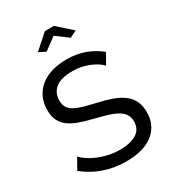

<svg xmlns="http://www.w3.org/2000/svg" viewBox="-221 -1047 1051 1171"><g transform="rotate(-30 304.5 -461.5)"><path d="M183 -840 284 -930H348L449 -840L401 -816L316 -879L231 -816ZM502 -561Q490 -575 470 -588Q450 -601 425 -611.5Q400 -622 370.5 -628.5Q341 -635 309 -635Q226 -635 187.5 -604Q149 -573 149 -519Q149 -490 160 -471Q171 -452 194.5 -438.5Q218 -425 253 -415Q288 -405 336 -394Q391 -382 435.5 -366.5Q480 -351 511.5 -328Q543 -305 559.5 -272Q576 -239 576 -191Q576 -140 556 -102.5Q536 -65 501.5 -40.5Q467 -16 420 -4.5Q373 7 318 7Q236 7 162.5 -18.5Q89 -44 29 -93L72 -169Q88 -152 113.5 -135Q139 -118 171.5 -104.5Q204 -91 241.5 -82.5Q279 -74 320 -74Q396 -74 438 -101Q480 -128 480 -182Q480 -212 466.5 -232.5Q453 -253 427 -268Q401 -283 362.5 -294.5Q324 -306 275 -318Q221 -331 180 -346Q139 -361 111.5 -382Q84 -403 70 -433Q56 -463 56 -505Q56 -556 75 -595Q94 -634 128 -661Q162 -688 209 -701.5Q256 -715 311 -715Q383 -715 441 -693Q499 -671 544 -634Z"/></g></svg>

Font: Boldmen Medium
Style: Regular
Weight: 400
Designer: Matt McInerney, Pablo Impallari, Rodrigo Fuenzalida
Foundry: LIVING CONCEPT
Version: Version 1.000